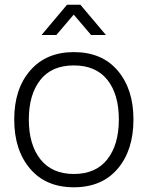

<svg xmlns="http://www.w3.org/2000/svg" viewBox="-20 -775 623 810"><path d="M291.5 -555.2Q410.2 -555.2 476.6 -477.1Q543 -398.9 543 -271Q543 -141.1 476.3 -63Q409.7 15.1 291.5 15.1Q173.3 15.1 106.7 -63.5Q40 -142.1 40 -271Q40 -399.9 107.4 -477.5Q174.8 -555.2 291.5 -555.2ZM101.6 -271Q101.6 -164.6 150.6 -102.8Q199.7 -41 291.5 -41Q384.3 -41 432.9 -103Q481.4 -165 481.4 -271Q481.4 -377.4 432.9 -438.2Q384.3 -499 291.5 -499Q197.8 -499 149.7 -437.3Q101.6 -375.5 101.6 -271ZM155.3 -627.4 262.7 -754.9H319.3L426.8 -627.4H364.3L291 -713.4L217.8 -627.4Z"/></svg>

Font: Manrope Light
Style: Regular
Weight: 300
Designer: Mikhail Sharanda
Foundry: Mikhail Sharanda
Version: Version 4.505;FEAKit 1.0